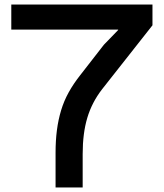

<svg xmlns="http://www.w3.org/2000/svg" viewBox="-20 -830 725 850"><path d="M655 -718 432 -435Q387 -377 366.5 -308.5Q346 -240 346 -148V0H226V-154Q226 -208 232 -254Q238 -300 250.5 -341.5Q263 -383 284 -421Q305 -459 335 -497L440 -632L503 -697V-699H30V-810H655Z"/></svg>

Font: Sinkin Sans 500 Medium
Style: 500 Medium
Weight: 500
Designer: Keith Bates
Foundry: K-Type
Version: Sinkin Sans (version 1.0)  by Keith Bates   •   © 2014   www